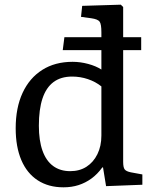

<svg xmlns="http://www.w3.org/2000/svg" viewBox="-20 -786 634 820"><path d="M251 14Q187 14 141 -16Q95 -46 71 -102.5Q47 -159 47 -238Q47 -326 76.5 -389.5Q106 -453 160.5 -487.5Q215 -522 290 -522Q323 -522 356.5 -513Q390 -504 413 -489V-572H248L255 -627H413V-648Q413 -683 405.5 -693.5Q398 -704 370 -708L326 -714L331 -761L496 -766L506 -756V-627H583V-572H506V-95Q506 -71 512.5 -62.5Q519 -54 539 -50L588 -41V3L433 9L420 -71H417Q396 -42 370.5 -23.5Q345 -5 315.5 4.5Q286 14 251 14ZM280 -55Q320 -55 349.5 -74Q379 -93 396 -127.5Q413 -162 413 -207V-417Q388 -437 355.5 -448Q323 -459 288 -459Q240 -459 208.5 -435.5Q177 -412 161.5 -365.5Q146 -319 146 -249Q146 -186 161.5 -142.5Q177 -99 207 -77Q237 -55 280 -55Z"/></svg>

Font: Literata 18pt
Style: Regular
Weight: 400
Designer: Latin by Veronika Burian and Jose Scaglione. Greek by Irene Vlachou. Cyrillic by Vera Evstafieva.
Foundry: TypeTogether
Version: Version 3.103;gftools[0.9.29]